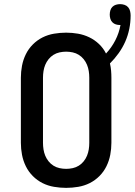

<svg xmlns="http://www.w3.org/2000/svg" viewBox="-20 -901 652 929"><path d="M300 8Q271 8 241.5 3Q212 -2 186 -15Q160 -28 139 -49Q118 -70 105 -96.5Q92 -123 86.5 -152Q81 -181 81 -210V-525Q81 -554 86.5 -583Q92 -612 105 -638.5Q118 -665 139 -686Q160 -707 186 -720Q212 -733 241.5 -738Q271 -743 300 -743Q329 -743 357.5 -738Q386 -733 412 -720.5Q438 -708 459 -688Q480 -668 493 -642Q520 -671 538 -706Q556 -741 563 -780H560Q550 -780 540.5 -783Q531 -786 524 -793Q517 -800 514 -810Q511 -820 511 -830Q511 -841 514 -851Q517 -861 524 -868Q531 -875 541 -878Q551 -881 561 -881Q572 -881 582.5 -877.5Q593 -874 600 -866Q607 -858 609.5 -847Q612 -836 612 -826Q612 -793 605.5 -761Q599 -729 586 -699.5Q573 -670 554 -643.5Q535 -617 512 -594Q516 -577 517.5 -559.5Q519 -542 519 -525V-210Q519 -181 513.5 -152Q508 -123 495 -96.5Q482 -70 461 -49Q440 -28 414 -15Q388 -2 358.5 3Q329 8 300 8ZM300 -84Q316 -84 332 -87.5Q348 -91 361.5 -99.5Q375 -108 385 -120.5Q395 -133 401 -147.5Q407 -162 409.5 -178Q412 -194 412 -210V-525Q412 -541 409.5 -557Q407 -573 401 -587.5Q395 -602 385 -614.5Q375 -627 361.5 -635.5Q348 -644 332 -647.5Q316 -651 300 -651Q284 -651 268 -647.5Q252 -644 238.5 -635.5Q225 -627 215 -614.5Q205 -602 199 -587.5Q193 -573 190.5 -557Q188 -541 188 -525V-210Q188 -194 190.5 -178Q193 -162 199 -147.5Q205 -133 215 -120.5Q225 -108 238.5 -99.5Q252 -91 268 -87.5Q284 -84 300 -84Z"/></svg>

Font: Iosevka Etoile Semibold
Style: Regular
Weight: 600
Designer: Belleve Invis
Foundry: Belleve Invis
Version: Version 22.1.2; ttfautohint (v1.8.4)